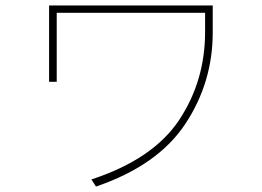

<svg xmlns="http://www.w3.org/2000/svg" viewBox="-20 -645 960 704"><path d="M315 13Q541 -61 636.5 -204.5Q732 -348 732 -528V-598H188V-345H160V-625H760V-526Q760 -342 659 -190Q558 -38 332 39Z"/></svg>

Font: LINE Seed Sans KR Thin
Style: Regular
Weight: 250
Designer: LINE BX Design & Sandoll Inc & Dalton Maag Ltd
Foundry: Sandoll Inc.
Version: Version 1.000